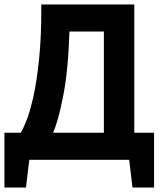

<svg xmlns="http://www.w3.org/2000/svg" viewBox="-20 -720 731 865"><path d="M674 125H577L562 0H112L97 125H0V-122H74Q81 -133 97 -171Q113 -209 129 -278.5Q145 -348 156 -452.5Q167 -557 166 -700H585V-122H674ZM448 -122V-578H293Q287 -400 264.5 -286.5Q242 -173 219 -122Z"/></svg>

Font: PTSans
Style: Bold
Weight: 700
Designer: A.Korolkova, O.Umpeleva, V.Yefimov
Foundry: ParaType Ltd
Version: Version 2.003W OFL